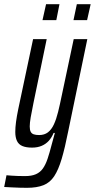

<svg xmlns="http://www.w3.org/2000/svg" viewBox="-63 -697 453 917"><path d="M66 200Q50 200 31.5 199.5Q13 199 -6 198Q-25 197 -43 196L-32 140Q-21 141 -7 142Q7 143 23 143.5Q39 144 57 144Q88 144 108.5 135Q129 126 142 107.5Q155 89 164.5 60.5Q174 32 184 -7Q188 -21 191.5 -34.5Q195 -48 199 -62H193Q184 -40 170 -24.5Q156 -9 136 -0.5Q116 8 90 8Q62 8 44 0.5Q26 -7 18 -24Q10 -41 10 -67Q10 -88 13.5 -114.5Q17 -141 24 -175L95 -510H160L97 -206Q88 -163 83.5 -136Q79 -109 79 -93Q79 -77 83.5 -68Q88 -59 98 -55.5Q108 -52 124 -52Q149 -52 166 -65Q183 -78 194.5 -103Q206 -128 214.5 -162.5Q223 -197 232 -241L289 -510H354L263 -71Q247 10 231.5 62Q216 114 196 144.5Q176 175 144.5 187.5Q113 200 66 200ZM288 -601 304 -677H370L353 -601ZM140 -601 157 -677H221L206 -601Z"/></svg>

Font: Saira UltraCondensed Medium
Style: Italic
Weight: 500
Width: 1
Italic angle: -12°
Designer: Hector Gatti with collaboration of the Omnibus-Type team
Foundry: Omnibus-Type
Version: Version 1.101